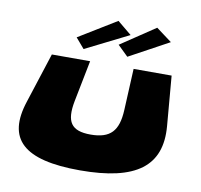

<svg xmlns="http://www.w3.org/2000/svg" viewBox="-71 -668 798 761"><g transform="rotate(10 328.0 -288.0)"><path d="M346 -593 403 -546 229 -459 194 -500ZM502 -593 565 -546 405 -459 363 -500ZM44 -215C-8 -57 70 17 298 17C525 17 621 -57 608 -215L591 -416H438L430 -249C426 -165 395 -130 315 -130C236 -130 214 -165 230 -249L263 -416H109Z"/></g></svg>

Font: Hussar Milosc
Style: Bold
Weight: 700
Foundry: Cannot Into Space Fonts
Version: Version 1.02